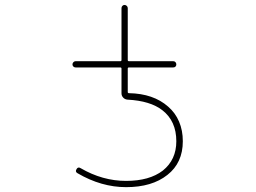

<svg xmlns="http://www.w3.org/2000/svg" viewBox="-20 -773 1040 780"><path d="M492.2 -12.7Q391.6 -12.7 294.9 -69.3Q284.2 -75.2 291 -85.9Q296.9 -96.7 307.6 -89.8Q396.5 -38.1 492.2 -38.1Q586.9 -38.1 641.6 -80.1Q696.3 -124 696.3 -199.2Q696.3 -281.2 639.6 -325.2Q590.8 -363.3 498 -368.2Q487.3 -369.1 480.5 -376.5Q473.6 -383.8 473.6 -393.6V-494.1Q473.6 -499 468.8 -499H287.1Q282.2 -499 278.3 -502.4Q274.4 -505.9 274.4 -511.2Q274.4 -516.6 278.3 -520.5Q282.2 -524.4 287.1 -524.4H468.8Q473.6 -524.4 473.6 -529.3V-740.2Q473.6 -745.1 477.1 -749Q480.5 -752.9 485.8 -752.9Q491.2 -752.9 495.1 -749Q499 -745.1 499 -740.2V-529.3Q499 -524.4 503.9 -524.4H683.6Q689.5 -524.4 692.9 -520.5Q696.3 -516.6 696.3 -511.2Q696.3 -505.9 692.9 -502.4Q689.5 -499 683.6 -499H503.9Q499 -499 499 -494.1V-399.4Q499 -394.5 503.9 -394.5Q603.5 -392.6 663.1 -339.8Q692.4 -314.5 707.5 -278.8Q722.7 -243.2 722.7 -199.2Q722.7 -155.3 707 -121.1Q691.4 -86.9 660.2 -62.5Q597.7 -12.7 492.2 -12.7Z"/></svg>

Font: Rounded Mgen+ 1mn thin
Style: Regular
Weight: 100
Designer: [Source Han Sans]
Ryoko NISHIZUKA  (kana & ideographs); Paul D. Hunt (Latin, Greek & Cyrillic); Wenlong ZHANG  (bopomofo
Version: Version 1.059.20150602